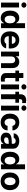

<svg xmlns="http://www.w3.org/2000/svg" viewBox="2408 -3194 798 5653"><g transform="rotate(90 2806.5 -368.0)"><path d="M56.6 -530.3H201.2V0H56.6ZM49.8 -672.9Q49.8 -692.9 60.3 -710Q70.8 -727.1 89.1 -737.1Q107.4 -747.1 128.9 -747.1Q149.9 -747.1 168 -737.1Q186 -727.1 196.5 -710Q207 -692.9 207 -672.9Q207 -653.3 196.5 -636.5Q186 -619.6 168 -609.6Q149.9 -599.6 128.9 -599.6Q107.4 -599.6 89.1 -609.6Q70.8 -619.6 60.3 -636.5Q49.8 -653.3 49.8 -672.9Z M293 -264.6Q293 -352.5 321.8 -413.8Q350.6 -475.1 399.7 -506.1Q448.7 -537.1 508.8 -537.1Q568.8 -537.1 605 -509.3Q641.1 -481.4 659.2 -441.4H664.1V-707H808.6V0H666V-85H659.2Q640.6 -45.4 604 -18.3Q567.4 8.8 508.8 8.8Q447.3 8.8 398.4 -23.2Q349.6 -55.2 321.3 -116.9Q293 -178.7 293 -264.6ZM667 -265.6Q667 -337.9 637.2 -379.9Q607.4 -421.9 553.7 -421.9Q500 -421.9 470.7 -379.4Q441.4 -336.9 441.4 -265.6Q441.4 -193.4 470.7 -149.9Q500 -106.4 553.7 -106.4Q589.4 -106.4 614.7 -126.2Q640.1 -146 653.6 -181.9Q667 -217.8 667 -265.6Z M903.3 -262.7Q903.3 -344.2 934.8 -406.5Q966.3 -468.8 1024.4 -502.9Q1082.5 -537.1 1159.2 -537.1Q1230.5 -537.1 1286.9 -507.1Q1343.3 -477.1 1375.7 -416.5Q1408.2 -356 1408.2 -268.6V-227.5H1045.9Q1045.9 -188 1060.8 -158.7Q1075.7 -129.4 1103.3 -113.5Q1130.9 -97.7 1168 -97.7Q1203.6 -97.7 1229.5 -112.1Q1255.4 -126.5 1266.6 -151.4H1404.3Q1394 -102.5 1362.3 -65.9Q1330.6 -29.3 1280 -9.3Q1229.5 10.7 1165 10.7Q1084.5 10.7 1025.6 -22.5Q966.8 -55.7 935.1 -117.4Q903.3 -179.2 903.3 -262.7ZM1271.5 -318.4Q1271.5 -350.1 1257.6 -375.2Q1243.7 -400.4 1218.8 -414.6Q1193.8 -428.7 1162.1 -428.7Q1129.9 -428.7 1103.8 -414.1Q1077.6 -399.4 1062.3 -374Q1046.9 -348.6 1045.9 -318.4Z M1643.6 0H1499V-530.3H1636.7V-437.5H1642.6Q1661.1 -484.4 1702.6 -510.7Q1744.1 -537.1 1801.8 -537.1Q1856.9 -537.1 1898.4 -513.2Q1939.9 -489.3 1962.4 -444.1Q1984.9 -398.9 1984.4 -337.9V0H1840.8V-312.5Q1840.8 -361.3 1815.4 -389.2Q1790 -417 1745.1 -417Q1698.7 -417 1671.1 -387.7Q1643.6 -358.4 1643.6 -306.6Z M2376 -421.9H2276.4V-163.1Q2276.4 -133.8 2289.1 -122.1Q2301.8 -110.4 2326.2 -109.4Q2357.4 -109.4 2383.8 -112.3V2Q2357.9 6.8 2306.6 6.8Q2225.1 6.8 2178.2 -30.8Q2131.3 -68.4 2131.8 -142.6V-421.9H2058.6V-530.3H2131.8V-657.2H2276.4V-530.3H2376Z M2466.8 -530.3H2611.3V0H2466.8ZM2460 -672.9Q2460 -692.9 2470.5 -710Q2481 -727.1 2499.3 -737.1Q2517.6 -747.1 2539.1 -747.1Q2560.1 -747.1 2578.1 -737.1Q2596.2 -727.1 2606.7 -710Q2617.2 -692.9 2617.2 -672.9Q2617.2 -653.3 2606.7 -636.5Q2596.2 -619.6 2578.1 -609.6Q2560.1 -599.6 2539.1 -599.6Q2517.6 -599.6 2499.3 -609.6Q2481 -619.6 2470.5 -636.5Q2460 -653.3 2460 -672.9Z M3005.9 -421.9H2900.4V0H2755.9V-421.9H2680.7V-530.3H2755.9V-570.3Q2755.9 -652.3 2802.2 -696.3Q2848.6 -740.2 2929.7 -740.2Q2977.5 -740.2 3015.6 -731.4V-622.1Q2984.9 -625 2971.7 -625Q2936 -625 2918.2 -609.9Q2900.4 -594.7 2900.4 -562.5V-530.3H3005.9Z M3090.8 -530.3H3235.4V0H3090.8ZM3084 -672.9Q3084 -692.9 3094.5 -710Q3105 -727.1 3123.3 -737.1Q3141.6 -747.1 3163.1 -747.1Q3184.1 -747.1 3202.1 -737.1Q3220.2 -727.1 3230.7 -710Q3241.2 -692.9 3241.2 -672.9Q3241.2 -653.3 3230.7 -636.5Q3220.2 -619.6 3202.1 -609.6Q3184.1 -599.6 3163.1 -599.6Q3141.6 -599.6 3123.3 -609.6Q3105 -619.6 3094.5 -636.5Q3084 -653.3 3084 -672.9Z M3326.2 -263.7Q3326.2 -344.7 3357.7 -406.5Q3389.2 -468.3 3448 -502.7Q3506.8 -537.1 3585.9 -537.1Q3653.8 -537.1 3706.1 -512.2Q3758.3 -487.3 3788.3 -441.7Q3818.4 -396 3821.3 -335.9H3685.5Q3678.7 -376.5 3653.3 -400.6Q3627.9 -424.8 3587.9 -424.8Q3553.2 -424.8 3527.1 -406Q3501 -387.2 3486.8 -351.1Q3472.7 -314.9 3472.7 -265.6Q3472.7 -214.8 3486.8 -178.7Q3501 -142.6 3526.9 -123.5Q3552.7 -104.5 3587.9 -104.5Q3626.5 -104.5 3652.8 -127.4Q3679.2 -150.4 3685.5 -192.4H3821.3Q3817.9 -132.3 3788.6 -86.4Q3759.3 -40.5 3707.3 -14.9Q3655.3 10.7 3585.9 10.7Q3506.3 10.7 3447.5 -23.9Q3388.7 -58.6 3357.4 -120.6Q3326.2 -182.6 3326.2 -263.7Z M4083 -311.5Q4136.7 -314.9 4214.8 -318.4V-361.3Q4213.9 -394.5 4191.9 -413.1Q4169.9 -431.6 4129.9 -431.6Q4093.8 -431.6 4070.8 -416Q4047.9 -400.4 4042 -373H3904.3Q3908.7 -419.9 3936.8 -457Q3964.8 -494.1 4015.1 -515.6Q4065.4 -537.1 4133.8 -537.1Q4194.3 -537.1 4245.4 -518.1Q4296.4 -499 4327.4 -458.7Q4358.4 -418.5 4358.4 -357.4V0H4221.7V-73.2H4217.8Q4196.8 -34.7 4158 -12.5Q4119.1 9.8 4062.5 9.8Q4010.7 9.8 3970.9 -8.1Q3931.2 -25.9 3908.4 -61.5Q3885.7 -97.2 3885.7 -148.4Q3885.7 -230.5 3940.9 -268.6Q3996.1 -306.6 4083 -311.5ZM4103.5 -89.8Q4135.7 -89.8 4161.4 -103Q4187 -116.2 4201.2 -139.2Q4215.3 -162.1 4214.8 -189.5V-228Q4191.9 -227.5 4158.2 -225.6Q4124.5 -223.6 4106.4 -221.7Q4068.4 -217.8 4046.4 -200.2Q4024.4 -182.6 4024.4 -152.3Q4024.4 -122.6 4046.1 -106.2Q4067.9 -89.8 4103.5 -89.8Z M4448.2 -264.6Q4448.2 -352.5 4477.1 -413.8Q4505.9 -475.1 4554.9 -506.1Q4604 -537.1 4664.1 -537.1Q4724.1 -537.1 4760.3 -509.3Q4796.4 -481.4 4814.5 -441.4H4819.3V-707H4963.9V0H4821.3V-85H4814.5Q4795.9 -45.4 4759.3 -18.3Q4722.7 8.8 4664.1 8.8Q4602.5 8.8 4553.7 -23.2Q4504.9 -55.2 4476.6 -116.9Q4448.2 -178.7 4448.2 -264.6ZM4822.3 -265.6Q4822.3 -337.9 4792.5 -379.9Q4762.7 -421.9 4709 -421.9Q4655.3 -421.9 4626 -379.4Q4596.7 -336.9 4596.7 -265.6Q4596.7 -193.4 4626 -149.9Q4655.3 -106.4 4709 -106.4Q4744.6 -106.4 4770 -126.2Q4795.4 -146 4808.8 -181.9Q4822.3 -217.8 4822.3 -265.6Z M5058.6 -263.7Q5058.6 -345.2 5090.1 -407.2Q5121.6 -469.2 5180.4 -503.2Q5239.3 -537.1 5318.4 -537.1Q5397.5 -537.1 5456.5 -503.2Q5515.6 -469.2 5547.4 -407.2Q5579.1 -345.2 5579.1 -263.7Q5579.1 -182.1 5547.4 -119.9Q5515.6 -57.6 5456.5 -23.4Q5397.5 10.7 5318.4 10.7Q5239.3 10.7 5180.7 -23.4Q5122.1 -57.6 5090.3 -119.9Q5058.6 -182.1 5058.6 -263.7ZM5431.6 -263.7Q5431.6 -311 5418.9 -347.9Q5406.2 -384.8 5380.9 -405.8Q5355.5 -426.8 5319.3 -426.8Q5282.7 -426.8 5257.1 -405.8Q5231.4 -384.8 5218.3 -347.9Q5205.1 -311 5205.1 -263.7Q5205.1 -216.8 5218.3 -179.9Q5231.4 -143.1 5257.1 -122.3Q5282.7 -101.6 5319.3 -101.6Q5355.5 -101.6 5380.9 -122.3Q5406.2 -143.1 5418.9 -179.7Q5431.6 -216.3 5431.6 -263.7Z"/></g></svg>

Font: WEMIX Pretendard
Style: Bold
Weight: 700
Designer: Base glyphs from Inter by Rasmus Andersson; Hangeul glyphs from Noto Sans CJK(Source Han Sans) by Jang Soo-young and Kan
Foundry: Kil Hyung-jin
Version: Version 1.000